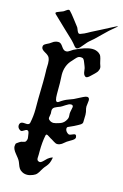

<svg xmlns="http://www.w3.org/2000/svg" viewBox="-140 -1002 688 1071"><g transform="rotate(15 203.5 -466.5)"><path d="M407.2 -923.8Q407.2 -921.9 398.4 -915Q365.2 -888.7 331.1 -854Q296.9 -819.3 272.5 -799.8Q264.6 -793 253.4 -778.8Q242.2 -764.6 232.9 -754.9Q223.6 -745.1 215.8 -745.1Q209 -745.1 203.1 -752Q188.5 -770.5 177.2 -781.7Q166 -793 149.4 -808.1Q132.8 -823.2 125 -831.1Q60.5 -893.6 53.7 -899.4Q50.8 -902.3 50.8 -905.3Q50.8 -909.2 57.6 -912.1Q64.5 -915 74.7 -918.9Q85 -922.9 89.8 -924.8Q92.8 -925.8 103 -933.6Q113.3 -941.4 118.2 -941.4Q122.1 -941.4 125 -938.5Q137.7 -925.8 157.7 -899.4Q177.7 -873 185.5 -863.3Q189.5 -859.4 192.9 -849.6Q196.3 -839.8 200.2 -833.5Q204.1 -827.1 210 -827.1Q212.9 -827.1 214.8 -828.1Q239.3 -836.9 251 -844.2Q262.7 -851.6 269.5 -854.5Q285.2 -862.3 319.3 -879.9Q353.5 -897.5 378.4 -910.6Q403.3 -923.8 407.2 -923.8ZM170.9 -321.3Q182.6 -309.6 198.2 -309.6Q208 -309.6 234.4 -318.4Q257.8 -326.2 269.5 -350.6Q273.4 -357.4 273.4 -366.2Q273.4 -369.1 272.9 -375.5Q272.5 -381.8 272.5 -384.8Q272.5 -389.6 273.4 -392.6Q279.3 -418.9 279.3 -422.9Q279.3 -433.6 269.5 -434.6H265.6Q255.9 -434.6 237.8 -422.4Q219.7 -410.2 212.9 -407.2Q210.9 -406.2 195.3 -400.4Q179.7 -394.5 173.8 -386.7Q169.9 -379.9 169.9 -373Q169.9 -371.1 170.4 -365.2Q170.9 -359.4 170.9 -356.4Q170.9 -351.6 168.9 -343.3Q167 -335 167 -331.1Q167 -325.2 170.9 -321.3ZM249 -201.2Q240.2 -201.2 228.5 -209Q216.8 -216.8 212.9 -218.8Q208 -220.7 195.8 -229Q183.6 -237.3 179.7 -237.3Q175.8 -237.3 173.8 -231.4Q165 -189.5 165 -136.7V-119.1Q165 -115.2 164.6 -108.4Q164.1 -101.6 164.1 -97.7Q164.1 -85 172.9 -81.1Q178.7 -79.1 180.7 -79.1Q189.5 -79.1 204.1 -94.7Q218.8 -110.4 226.6 -114.3Q228.5 -115.2 233.4 -118.2Q246.1 -125 245.1 -120.1Q241.2 -99.6 236.3 -88.9Q231.4 -78.1 221.2 -66.4Q210.9 -54.7 207 -47.9Q204.1 -43.9 199.7 -36.1Q195.3 -28.3 192.9 -24.4Q190.4 -20.5 186 -15.1Q181.6 -9.8 176.3 -6.3Q170.9 -2.9 164.1 0Q145.5 7.8 130.9 7.8Q113.3 7.8 100.6 0Q89.8 -5.9 84 -14.6Q78.1 -23.4 73.2 -37.6Q68.4 -51.8 63.5 -59.6Q60.5 -65.4 41.5 -88.4Q22.5 -111.3 22.5 -127.9Q22.5 -128.9 22.9 -130.9Q23.4 -132.8 23.4 -134.8Q23.4 -138.7 24.4 -141.6Q25.4 -144.5 28.8 -147Q32.2 -149.4 34.2 -150.9Q36.1 -152.3 40.5 -155.3Q44.9 -158.2 46.9 -159.2Q50.8 -162.1 62 -164.1Q73.2 -166 77.1 -170.9Q83 -179.7 83 -189.5Q83 -193.4 81.5 -200.7Q80.1 -208 80.1 -210Q78.1 -228.5 72.3 -231.4Q68.4 -233.4 66.4 -233.4Q61.5 -233.4 51.3 -226.6Q41 -219.7 36.1 -219.7Q34.2 -219.7 30.3 -221.7Q14.6 -230.5 14.6 -246.1Q14.6 -252 17.6 -257.8Q22.5 -266.6 37.1 -266.6Q40 -266.6 46.4 -266.1Q52.7 -265.6 55.7 -265.6Q70.3 -265.6 73.2 -276.4Q82 -317.4 82 -356.4V-394.5V-417Q84 -495.1 84 -514.6Q84 -533.2 84 -549.8Q84 -566.4 83.5 -575.7Q83 -585 83 -586.9Q83 -593.8 83.5 -605.5Q84 -617.2 84 -622.1Q84 -640.6 78.1 -654.3Q73.2 -666 51.3 -677.7Q29.3 -689.5 29.3 -703.1Q29.3 -710.9 32.7 -715.3Q36.1 -719.7 47.9 -725.6Q59.6 -731.4 61.5 -732.4Q64.5 -734.4 72.3 -739.7Q80.1 -745.1 83.5 -747.1Q86.9 -749 93.8 -751Q100.6 -752.9 106.4 -752.9H110.4Q123 -752.9 135.7 -733.4Q148.4 -713.9 161.1 -713.9H165Q172.9 -713.9 184.6 -722.2Q196.3 -730.5 200.2 -732.4Q264.6 -764.6 302.7 -764.6Q324.2 -764.6 340.8 -752.9Q350.6 -746.1 354.5 -735.8Q358.4 -725.6 361.3 -710.9Q364.3 -696.3 368.2 -686.5Q371.1 -679.7 371.1 -672.9Q371.1 -668 369.1 -662.6Q367.2 -657.2 365.2 -653.3Q363.3 -649.4 357.9 -643.6Q352.5 -637.7 350.1 -635.3Q347.7 -632.8 340.8 -626.5Q334 -620.1 332 -618.2Q317.4 -603.5 308.6 -603.5Q304.7 -603.5 301.8 -606.4Q292 -613.3 290 -633.3Q288.1 -653.3 284.2 -660.2Q282.2 -664.1 277.3 -677.7Q272.5 -691.4 267.6 -697.3Q262.7 -703.1 253.9 -703.1H249Q241.2 -703.1 235.4 -699.2Q229.5 -695.3 220.2 -684.6Q210.9 -673.8 209 -671.9Q173.8 -636.7 173.8 -582Q173.8 -569.3 175.8 -534.2V-518.6V-469.7Q175.8 -427.7 188.5 -427.7Q193.4 -427.7 198.2 -431.6Q222.7 -449.2 245.1 -457Q267.6 -464.8 273.4 -467.8L321.3 -492.2Q335 -499 342.8 -499Q356.4 -499 356.4 -481.4Q356.4 -476.6 354.5 -463.9Q352.5 -451.2 352.5 -446.3Q352.5 -437.5 353.5 -434.6Q359.4 -414.1 359.4 -399.4Q359.4 -394.5 358.9 -380.4Q358.4 -366.2 358.4 -357.4Q358.4 -352.5 355.5 -348.6Q352.5 -344.7 349.6 -342.8Q346.7 -340.8 340.8 -337.4Q335 -334 333 -333Q320.3 -325.2 282.2 -308.6Q276.4 -305.7 276.4 -298.8Q276.4 -284.2 291 -273.4Q296.9 -269.5 299.8 -269.5Q304.7 -269.5 315.9 -274.4Q327.1 -279.3 331.1 -279.3Q335.9 -279.3 338.9 -273.4Q340.8 -267.6 340.8 -264.6Q340.8 -256.8 334 -251Q327.1 -245.1 314.5 -238.3Q301.8 -231.4 296.9 -227.5Q293.9 -225.6 286.1 -218.8Q278.3 -211.9 274.4 -209.5Q270.5 -207 263.7 -204.1Q256.8 -201.2 249 -201.2Z"/></g></svg>

Font: Isabella
Style: Medium
Weight: 500
Designer: John Stracke
Version: Version 001.202